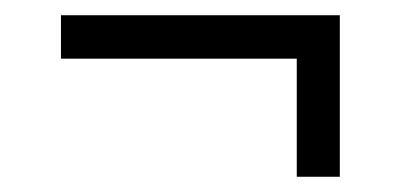

<svg xmlns="http://www.w3.org/2000/svg" viewBox="-20 -435 526 252"><path d="M369.5 -203H426V-415H60V-358H369.5Z"/></svg>

Font: Besley*
Style: Regular
Weight: 400
Designer: Owen Earl
Foundry: indestructible type*
Version: Version 3.000; ttfautohint (v1.8.3)